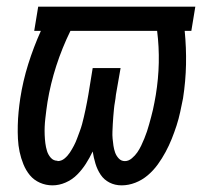

<svg xmlns="http://www.w3.org/2000/svg" viewBox="-20 -550 640 578"><path d="M138 8Q118 8 100 0Q82 -8 70 -22.5Q58 -37 50.5 -55.5Q43 -74 39 -93Q35 -112 34 -132Q33 -152 33.5 -172.5Q34 -193 36 -213.5Q38 -234 41 -254Q49 -306 65 -357Q81 -408 103 -457H83L95 -530H568L556 -457H536Q541 -406 540 -356Q539 -306 531 -254Q527 -234 522.5 -213Q518 -192 511.5 -172Q505 -152 497 -132Q489 -112 478.5 -92.5Q468 -73 455 -55Q442 -37 425 -22.5Q408 -8 387.5 0Q367 8 346 8Q326 8 309.5 -0.5Q293 -9 283 -24Q273 -39 267.5 -57Q262 -75 259 -94Q250 -75 238.5 -57Q227 -39 212 -24Q197 -9 177.5 -0.5Q158 8 138 8ZM356 -65Q367 -65 377 -73.5Q387 -82 393.5 -91.5Q400 -101 405 -111.5Q410 -122 414.5 -133Q419 -144 422.5 -154.5Q426 -165 429 -176Q432 -187 435 -198Q438 -209 440.5 -220Q443 -231 445 -242Q447 -253 449 -264Q457 -313 458 -361Q459 -409 453 -457H192Q167 -406 149.5 -352Q132 -298 123 -243Q121 -231 119.5 -218.5Q118 -206 116.5 -193.5Q115 -181 114.5 -168.5Q114 -156 114.5 -143.5Q115 -131 116.5 -119Q118 -107 121.5 -95.5Q125 -84 133 -75Q141 -66 153 -66Q153 -66 153 -65.5Q153 -65 153 -65Q165 -65 174.5 -73Q184 -81 190.5 -91Q197 -101 202.5 -111.5Q208 -122 212 -133Q216 -144 220 -154.5Q224 -165 227 -176Q230 -187 232.5 -198Q235 -209 237.5 -220.5Q240 -232 242 -243Q244 -254 246 -265L259 -345H343L329 -265Q328 -254 326 -243Q324 -232 323 -221Q322 -210 321 -198.5Q320 -187 319.5 -176Q319 -165 318.5 -154Q318 -143 319 -132.5Q320 -122 321.5 -111.5Q323 -101 326.5 -91Q330 -81 337.5 -73Q345 -65 356 -65Z"/></svg>

Font: Iosevka Curly Slab Extended
Style: Italic
Weight: 400
Width: 7
Italic angle: -9°
Monospace: yes
Designer: Belleve Invis
Foundry: Belleve Invis
Version: Version 11.1.0; ttfautohint (v1.8.3)